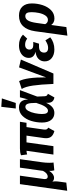

<svg xmlns="http://www.w3.org/2000/svg" viewBox="947 -1822 1086 3039"><g transform="rotate(-90 1490.5 -302.0)"><path d="M434 -67Q434 -25 438 2L314 14Q308 -9 306.5 -26.5Q305 -44 306 -67Q257 10 195 10Q157 10 135 -17Q140 5 140 32Q140 64 133 109L120 204L-9 218L96 -530H230L178 -158Q176 -142 176 -137Q176 -90 216 -90Q239 -90 262.5 -108Q286 -126 306 -166L357 -530H491L442 -180Q434 -121 434 -67Z M961 -159Q959 -139 959 -133Q959 -114 966 -102.5Q973 -91 990 -82L936 15Q879 0 851 -31Q823 -62 823 -115Q823 -137 825 -149L864 -426H757L697 0H564L624 -426Q592 -425 566 -416L553 -513Q596 -530 659 -530H1083L1067 -426H999Z M1437 -400 1470 -530H1584L1482 -257L1487 -140Q1488 -117 1497.5 -105Q1507 -93 1526 -88L1469 15Q1430 10 1407.5 -14Q1385 -38 1383 -80V-115Q1354 -51 1315 -18Q1276 15 1222 15Q1153 15 1112 -35.5Q1071 -86 1071 -180Q1071 -266 1096 -349.5Q1121 -433 1175 -489Q1229 -545 1311 -545Q1372 -545 1403 -509Q1434 -473 1437 -400ZM1206 -182Q1206 -131 1219 -108.5Q1232 -86 1258 -86Q1326 -86 1382 -273Q1382 -370 1367.5 -407Q1353 -444 1319 -444Q1282 -444 1256.5 -399Q1231 -354 1218.5 -292.5Q1206 -231 1206 -182ZM1453 -816 1381 -596H1293L1320 -825Z M1786 -117 1944 -544 2068 -515 1847 0H1682Q1674 -203 1656 -324.5Q1638 -446 1602 -502L1727 -543Q1787 -429 1786 -117Z M2039 -138Q2039 -196 2077.5 -235.5Q2116 -275 2191 -283Q2094 -308 2094 -390Q2094 -433 2117.5 -468Q2141 -503 2186 -524Q2231 -545 2293 -545Q2398 -545 2462 -482L2399 -415Q2376 -432 2353.5 -440Q2331 -448 2303 -448Q2266 -448 2246 -429Q2226 -410 2226 -379Q2226 -351 2243.5 -335Q2261 -319 2295 -319H2347L2319 -228H2275Q2224 -228 2201 -206Q2178 -184 2178 -147Q2178 -117 2196.5 -100.5Q2215 -84 2252 -84Q2282 -84 2309 -94.5Q2336 -105 2372 -127L2420 -50Q2383 -19 2333.5 -2Q2284 15 2228 15Q2144 15 2091.5 -26.5Q2039 -68 2039 -138Z M2956 -342Q2956 -254 2929.5 -172Q2903 -90 2849 -37Q2795 16 2716 16Q2652 16 2615 -35L2582 205L2446 221L2516 -290Q2534 -415 2596.5 -480Q2659 -545 2763 -545Q2855 -545 2905.5 -492Q2956 -439 2956 -342ZM2818 -348Q2818 -400 2802.5 -422.5Q2787 -445 2755 -445Q2712 -445 2686.5 -403Q2661 -361 2648 -271L2628 -130Q2650 -87 2696 -87Q2738 -87 2765.5 -128Q2793 -169 2805.5 -229.5Q2818 -290 2818 -348Z"/></g></svg>

Font: Fira Sans Condensed SemiBold
Style: Italic
Weight: 600
Width: 3
Italic angle: -8°
Designer: bBox Type GmbH & Carrois Corporate GbR & Edenspiekermann AG
Foundry: bBox Type GmbH & Carrois Corporate GbR & Edenspiekermann AG
Version: Version 4.301